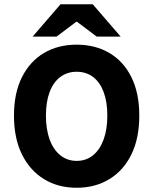

<svg xmlns="http://www.w3.org/2000/svg" viewBox="-20 -875 724 907"><path d="M342 12Q254 12 187.5 -29Q121 -70 83.5 -146Q46 -222 46 -329Q46 -435 83.5 -510Q121 -585 187.5 -624.5Q254 -664 342 -664Q430 -664 497 -624.5Q564 -585 601 -510Q638 -435 638 -329Q638 -222 601 -146Q564 -70 497 -29Q430 12 342 12ZM342 -115Q387 -115 419.5 -141.5Q452 -168 469.5 -216Q487 -264 487 -329Q487 -394 469.5 -440.5Q452 -487 419.5 -511.5Q387 -536 342 -536Q298 -536 265 -511.5Q232 -487 214.5 -440.5Q197 -394 197 -329Q197 -264 214.5 -216Q232 -168 265 -141.5Q298 -115 342 -115ZM134 -702 266 -855H418L550 -702H437L344 -772H340L247 -702Z"/></svg>

Font: Source Sans 3
Style: Bold
Weight: 700
Designer: Paul D. Hunt
Foundry: Adobe
Version: Version 3.052;hotconv 1.1.0;makeotfexe 2.6.0